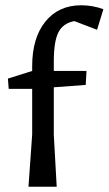

<svg xmlns="http://www.w3.org/2000/svg" viewBox="-20 -708 412 728"><path d="M13 -371 10 -410 102 -439V-457Q102 -564 152 -626Q202 -688 288 -688Q332 -688 372 -673L348 -595L262 -628Q219 -620 201.5 -585.5Q184 -551 184 -474V-439H308L305 -386L184 -377V-197L195 0H88L102 -198V-371Z"/></svg>

Font: Galdeano
Style: Regular
Weight: 400
Designer: Dario Manuel Muhafara
Foundry: Dario Manuel Muhafara
Version: Version 1.001